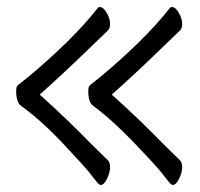

<svg xmlns="http://www.w3.org/2000/svg" viewBox="-20 -510 570 546"><path d="M287 -54Q293 -48 293 -34Q293 -20 284.5 -2Q276 16 266 16Q262 16 254 6Q246 -4 233.5 -20Q221 -36 159.5 -101.5Q98 -167 40 -209Q26 -219 26 -251Q26 -263 30 -267L60 -291Q187 -397 257 -486Q260 -490 264 -490Q274 -490 283.5 -473.5Q293 -457 293 -443Q293 -429 287.5 -424Q282 -419 220 -359Q158 -299 93 -241Q172 -170 240 -100ZM492 -54Q498 -48 498 -34Q498 -20 489.5 -2Q481 16 471 16Q467 16 459 6Q451 -4 438.5 -20Q426 -36 386 -78Q303 -167 245 -209Q231 -219 231 -251Q231 -263 235 -267L265 -291Q392 -397 462 -486Q465 -490 469 -490Q479 -490 488.5 -473.5Q498 -457 498 -443Q498 -429 492.5 -424Q487 -419 425 -359Q363 -299 298 -241Q377 -170 445 -100Z"/></svg>

Font: ToneOZ-Pinyin-WenKai-Regular
Style: Regular
Weight: 400
Designer: Fontworks Inc.
Foundry: ToneOZ
Version: Version 0.240331